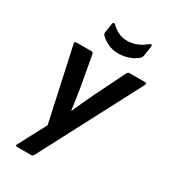

<svg xmlns="http://www.w3.org/2000/svg" viewBox="-211 -795 955 1082"><g transform="rotate(30 266.0 -254.5)"><path d="M80 185Q66 185 73 172L168 -7L65 -479Q62 -492 76 -492H174Q184 -492 186 -481L221 -288Q227 -253 232 -217.5Q237 -182 242 -145H244Q276 -218 309 -286L406 -482Q411 -492 421 -492H522Q528 -492 530.5 -488.5Q533 -485 530 -479L187 175Q181 185 171 185ZM308 -556Q273 -556 242.5 -570Q212 -584 192 -605Q185 -612 187 -625L196 -683Q197 -691 202.5 -692.5Q208 -694 213 -689Q235 -667 260.5 -655Q286 -643 316 -643Q381 -643 436 -690Q441 -695 447 -693Q453 -691 452 -684L442 -618Q439 -606 433 -600Q411 -580 378.5 -568Q346 -556 308 -556Z"/></g></svg>

Font: Sofia Sans
Style: Bold Italic
Weight: 700
Italic angle: -9°
Designer: Botio Nikoltchev, Ani Petrova
Foundry: lettersoup
Version: Version 4.101; ttfautohint (v1.8.4.7-5d5b)